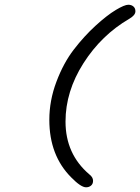

<svg xmlns="http://www.w3.org/2000/svg" viewBox="-20 -714 596 817"><path d="M189.9 -204.1Q189.9 -286.1 220 -366Q250 -445.8 293.9 -502.9Q337.9 -560.1 386.5 -604.5Q435.1 -648.9 472.4 -671.4Q509.8 -693.8 525.9 -693.8Q539.1 -693.8 547.6 -686.5Q556.2 -679.2 556.2 -666Q556.2 -648.9 529.8 -633.8Q411.6 -564.9 335.2 -445.1Q258.8 -325.2 258.8 -196.8Q258.8 -58.6 359.9 27.8Q376 40 376 55.2Q376 68.4 367.4 75.7Q358.9 83 346.2 83Q324.2 83 283.2 41Q189.9 -52.2 189.9 -204.1Z"/></svg>

Font: CMU Typewriter Text Variable Width
Style: Italic
Weight: 500
Italic angle: -14.04°
Version: Version 0.7.0